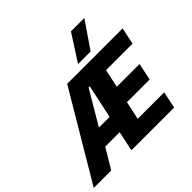

<svg xmlns="http://www.w3.org/2000/svg" viewBox="-231 -1111 1338 1338"><g transform="rotate(-45 438.0 -442.0)"><path d="M507 -688 633 -884H765L631 -688ZM-26 0 356 -644H902L876 -520H615L586 -385H810L784 -259H560L531 -124H792L766 0H345L376 -147H234L146 0ZM297 -272H402L455 -520H443Z"/></g></svg>

Font: Kanit SemiBold
Style: Italic
Weight: 600
Italic angle: -12°
Designer: Katatrad Team
Foundry: CadsonDemak
Version: Version 2.000; ttfautohint (v1.8.3)